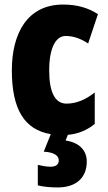

<svg xmlns="http://www.w3.org/2000/svg" viewBox="-20 -583 473 843"><path d="M361 126C361 76 326 42 268 34L278 9C323 5 362 -11 396 -39V-177C356 -145 314 -128 272 -128C222 -128 196 -177 196 -274C196 -371 224 -425 268 -425C302 -425 334 -414 367 -392L410 -521C366 -549 318 -563 257 -563C99 -563 32 -435 32 -274C32 -102 88 -13 203 6L172 83C213 85 238 98 238 121C238 140 225 149 201 149C186 149 168 146 146 141V231C171 237 200 240 233 240C316 240 361 196 361 126Z"/></svg>

Font: Noto Sans Myanmar ExtraCondensed Black
Style: Regular
Weight: 900
Width: 2
Designer: Monotype Design Team
Foundry: Monotype Imaging Inc.
Version: Version 2.107